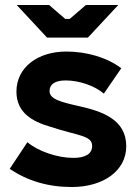

<svg xmlns="http://www.w3.org/2000/svg" viewBox="-20 -739 553 771"><path d="M169 -588H333L455 -719H325L260 -663H242L177 -719H47ZM268 12C395 12 487 -53 487 -152C487 -260 388 -292 301 -312C224 -329 179 -341 179 -373C179 -399 198 -416 244 -416C297 -416 360 -395 397 -363L467 -465C410 -508 329 -532 246 -532C132 -532 46 -469 46 -371C46 -286 111 -251 179 -231C293 -193 350 -196 350 -153C350 -121 323 -105 274 -105C211 -105 134 -131 90 -168L19 -61C90 -13 172 12 268 12Z"/></svg>

Font: Fixel Display Bold
Style: Bold
Weight: 700
Designer: AlfaBravo + MacPaw
Foundry: Kyrylo Tkachov, Marchela Mozhyna, Serhii Makarenko, Maria Weinstein, Zakhar Kryvoshyya
Version: Version 1.211